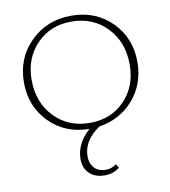

<svg xmlns="http://www.w3.org/2000/svg" viewBox="-100 -749 992 1122"><g transform="rotate(-10 396.0 -187.5)"><path d="M449 2Q350 69 350 163Q350 205 374.5 231.5Q399 258 444 258Q477 258 505 236L519 259Q482 289 432 289Q374 289 340.5 257Q307 225 307 171Q307 80 389 6Q246 5 152.5 -90Q59 -185 59 -327Q59 -472 156.5 -568Q254 -664 399 -664Q543 -664 638 -569Q733 -474 733 -331Q733 -201 653.5 -109Q574 -17 449 2ZM106 -334Q106 -200 188.5 -114Q271 -28 399 -28Q524 -28 605 -111Q686 -194 686 -324Q686 -458 603.5 -544Q521 -630 393 -630Q268 -630 187 -546.5Q106 -463 106 -334Z"/></g></svg>

Font: EauTestText Light
Style: Regular
Weight: 300
Designer: Christian Thalmann (Catharsis Fonts)
Version: Version 0.001;PS 000.001;hotconv 1.0.88;makeotf.lib2.5.64775